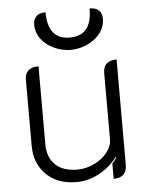

<svg xmlns="http://www.w3.org/2000/svg" viewBox="-53 -785 653 838"><g transform="rotate(-5 273.0 -366.0)"><path d="M469 -48Q469 9 411 9V-58Q418 -65 430 -81L428 -85Q395 -42 347.5 -16.5Q300 9 249 9Q166 9 116.5 -39.5Q67 -88 67 -166V-454Q67 -509 127 -509V-167Q127 -110 160.5 -77.5Q194 -45 256 -45Q295 -45 330.5 -62Q366 -79 388 -106.5Q410 -134 410 -164V-454Q410 -509 469 -509ZM124 -693Q124 -714 137 -727.5Q150 -741 178 -741Q178 -622 274 -622Q323 -622 347 -651Q371 -680 371 -741Q399 -741 412 -727.5Q425 -714 425 -693Q425 -655 402 -626.5Q379 -598 344 -583Q309 -568 274 -568Q239 -568 204 -583Q169 -598 146.5 -626.5Q124 -655 124 -693Z"/></g></svg>

Font: K2D ExtraLight
Style: Regular
Weight: 275
Designer: Katatrad Aksorn Co.,Ltd.
Foundry: Cadson Demak Co.,Ltd.
Version: Version 1.000; ttfautohint (v1.6)